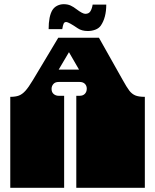

<svg xmlns="http://www.w3.org/2000/svg" viewBox="-20 -896 740 916"><path d="M29 -171V-172Q29 -185 29 -191Q29 -197 29 -209V-260Q29 -269 29 -273.5Q29 -278 29 -282.5Q29 -287 29 -296V-297Q29 -310 29 -316Q29 -322 29 -334V-434Q54 -434 70 -440Q86 -446 101 -462.5Q116 -479 137 -514L258 -716H452L564 -517Q585 -479 597 -463.5Q609 -448 625 -441Q641 -434 671 -434V0H344V-135Q344 -144 344 -148.5Q344 -153 344 -157.5Q344 -162 344 -171V-172Q344 -185 344 -191Q344 -197 344 -209V-260Q344 -269 344 -273.5Q344 -278 344 -282.5Q344 -287 344 -296V-297Q344 -310 344 -316Q344 -322 344 -334V-439H360Q376 -439 385 -448.5Q394 -458 394 -473Q394 -487 385 -496Q376 -505 360 -505H260Q243 -505 234.5 -495Q226 -485 226 -472Q226 -456 236 -447.5Q246 -439 260 -439H286V0H29V-135Q29 -144 29 -148.5Q29 -153 29 -157.5Q29 -162 29 -171ZM357 -564 309 -647 260 -564ZM296 -791Q287 -791 283.5 -783Q280 -775 277 -757H212Q212 -818 230 -848Q239 -862 253.5 -869Q268 -876 284 -876Q303 -876 317 -869.5Q331 -863 345 -852Q374 -830 387 -830Q404 -830 411.5 -842.5Q419 -855 422 -874H487Q487 -812 461 -774Q452 -761 435 -754.5Q418 -748 399 -748Q370 -748 351 -761Q307 -791 296 -791Z"/></svg>

Font: Danfo
Style: Regular
Weight: 400
Version: Version 1.000;Glyphs 3.2 (3236)